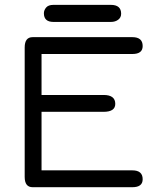

<svg xmlns="http://www.w3.org/2000/svg" viewBox="-20 -781 698 801"><path d="M442.4 -760.7Q485.4 -760.7 485.4 -723.6Q485.4 -708 473.1 -698.7Q460.9 -689.5 442.4 -689.5H203.1Q163.1 -689.5 163.1 -725.6Q163.1 -738.3 172.4 -749.5Q181.6 -760.7 203.1 -760.7ZM153.3 -314.5V-70.3H532.2Q575.2 -70.3 575.2 -33.2Q575.2 0 532.2 0H116.2Q83 0 83 -43V-583Q83 -626 116.2 -626H532.2Q575.2 -626 575.2 -588.9Q575.2 -555.7 532.2 -555.7H153.3V-384.8H412.1Q460.9 -384.8 460.9 -347.7Q460.9 -314.5 412.1 -314.5Z"/></svg>

Font: Jura
Style: DemiBold
Weight: 600
Version: Version 2.4